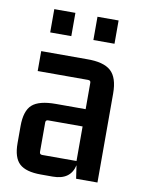

<svg xmlns="http://www.w3.org/2000/svg" viewBox="-79 -725 585 788"><g transform="rotate(10 213.5 -331.0)"><path d="M171 -573H83V-670H171ZM351 -573H263V-670H351ZM196 8H146Q84 8 57 -17Q30 -42 30 -102V-173Q30 -237 58.5 -262.5Q87 -288 157 -288H281V-398Q281 -408 270 -408H60V-491H250Q320 -492 350.5 -464.5Q381 -437 381 -371V0H292L284 -55Q270 8 196 8ZM281 -72V-216H138Q127 -216 127 -206V-83Q127 -72 138 -72Z"/></g></svg>

Font: Gemunu Libre SemiBold
Style: Regular
Weight: 600
Designer: Puspanada Ekanayake, Sola Matas, Pathum Egodawatta, Kosala Senevirathne
Foundry: mooniak
Version: Version 1.100